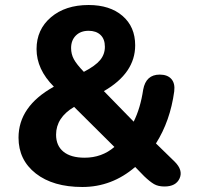

<svg xmlns="http://www.w3.org/2000/svg" viewBox="-20 -736 785 767"><path d="M309 11Q192 11 123 -43Q54 -97 54 -186Q54 -311 194 -389L195 -390Q126 -459 126 -540Q126 -618 183.5 -667Q241 -716 334 -716Q419 -716 469.5 -672.5Q520 -629 520 -555Q520 -444 395 -372L514 -250Q541 -304 552 -378Q563 -438 618 -438Q649 -438 664.5 -420.5Q680 -403 676 -371Q660 -253 603 -163L678 -90Q712 -56 697.5 -23.5Q683 9 637 9Q612 9 595.5 -0.5Q579 -10 556 -32L520 -69Q427 11 309 11ZM334 -613Q302 -613 283 -594Q264 -575 264 -544Q264 -520 275 -499.5Q286 -479 315 -449Q361 -473 380 -496Q399 -519 399 -549Q399 -580 381.5 -596.5Q364 -613 334 -613ZM318 -106Q387 -106 437 -149L276 -309Q204 -266 204 -198Q204 -154 233.5 -130Q263 -106 318 -106Z"/></svg>

Font: Nunito ExtraBold
Style: Regular
Weight: 800
Designer: Vernon Adams
Foundry: Vernon Adams
Version: Version 3.602